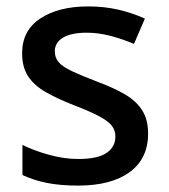

<svg xmlns="http://www.w3.org/2000/svg" viewBox="-20 -569 526 599"><path d="M442 -152Q442 -74 384.5 -32Q327 10 224 10Q167 10 125.5 1.5Q84 -7 50 -23V-117Q86 -99 133 -86Q180 -73 224 -73Q285 -73 312.5 -92Q340 -111 340 -143Q340 -162 329 -176.5Q318 -191 290 -206Q262 -221 210 -241Q159 -261 123 -281.5Q87 -302 68 -330.5Q49 -359 49 -403Q49 -474 106 -511.5Q163 -549 255 -549Q305 -549 348.5 -539Q392 -529 432 -511L398 -432Q363 -447 325 -457Q287 -467 251 -467Q202 -467 176.5 -451.5Q151 -436 151 -409Q151 -389 163 -375Q175 -361 204.5 -347Q234 -333 284 -314Q335 -295 370 -274.5Q405 -254 423.5 -225Q442 -196 442 -152Z"/></svg>

Font: Noto Sans Myanmar UI Medium
Style: Regular
Weight: 500
Designer: Monotype Design Team
Foundry: Monotype Imaging Inc.
Version: Version 2.103; ttfautohint (v1.8.4.7-5d5b)